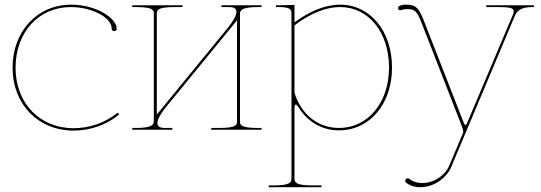

<svg xmlns="http://www.w3.org/2000/svg" viewBox="-20 -542 2260 802"><path d="M276 -512.5C361 -512.5 446.5 -470.5 446.5 -422.5C446.5 -416 450.5 -412 457 -412C463.5 -412 467.5 -416 467.5 -422.5C467.5 -465 383.5 -522.5 277.5 -522.5C136 -522.5 32.5 -412 32.5 -259C32.5 -106.5 139.5 3.5 287.5 3.5C353.5 3.5 424 -18.5 477.5 -64L471 -71.5C419.5 -28 351.5 -6.5 287.5 -6.5C145 -6.5 45 -112 45 -259C45 -407 141.5 -512.5 276 -512.5Z M1072.5 -520H905V-512.5H937C958.5 -512.5 967.5 -505 967.5 -492.5C967.5 -476.5 953 -451.5 929 -422.5L635 -63.5V-486.5C635 -501 641.5 -512.5 710 -512.5H742.5V-520H532.5V-512.5H547.5C616 -512.5 622.5 -501 622.5 -486.5V-36C622.5 -21.5 616 -7.5 547.5 -7.5H532.5V0H700V-7.5H668C646.5 -7.5 637.5 -15 637.5 -28C637.5 -44 652 -69 676 -98L970 -457V-33.5C970 -19 963.5 -7.5 895 -7.5H862.5V0H1072.5V-7.5H1057.5C989 -7.5 982.5 -19 982.5 -33.5V-484C982.5 -498.5 989 -512.5 1057.5 -512.5H1072.5Z M1210 -436C1272 -483 1337.5 -512.5 1401 -512.5C1519.5 -512.5 1605 -406.5 1605 -260C1605 -113.5 1517 -7.5 1396 -7.5C1305.5 -7.5 1237 -67 1210 -154.5ZM1210 205V-87C1210 -100 1212 -105.5 1215 -105.5C1218.5 -105.5 1223.5 -99.5 1228.5 -91.5C1265 -34.5 1323.5 2.5 1396 2.5C1524.5 2.5 1617.5 -108 1617.5 -260C1617.5 -412 1526.5 -522.5 1401 -522.5C1336.5 -522.5 1271 -493.5 1210 -448.5V-521.5L1145 -520H1132.5V-512.5H1145C1183.5 -512.5 1197.5 -506 1197.5 -487.5V205C1197.5 219.5 1191 232.5 1122.5 232.5H1102.5V240H1322.5V232.5H1285C1216.5 232.5 1210 219.5 1210 205Z M2011 -520V-512.5H2051C2104.5 -512.5 2126 -510.5 2126 -494.5C2126 -490 2124.5 -485 2121.5 -478.5L1934 -35C1929.5 -24.5 1928 -20 1924.5 -20C1921 -20 1919.5 -24 1915 -34.5L1753.5 -448C1731.5 -504.5 1721 -522.5 1677 -522.5C1667.5 -522.5 1643 -521.5 1643 -508.5C1643 -502 1646.5 -499 1652.5 -499C1653.5 -499 1655 -499.5 1656 -500C1665 -503 1672.5 -504 1679.5 -504C1712 -504 1721 -497.5 1741.5 -445L1907.5 -19C1910.5 -11.5 1915 2 1915 9C1915 10.5 1915 11.5 1914.5 12.5L1856 151C1841 187 1797 222.5 1743.5 222.5C1725 222.5 1706.5 218 1690 205C1688 203.5 1685 202.5 1683 202.5C1678 202.5 1672.5 208 1672.5 213.5C1672.5 216.5 1674 219.5 1677 221.5C1695 235.5 1715.5 240 1735 240C1797 240 1847 197.5 1865 155L2130.5 -475.5C2141.5 -502 2163 -512.5 2204.5 -512.5H2210V-520Z"/></svg>

Font: Znikomit
Style: Regular
Weight: 100
Designer: gluk
Foundry: gluk
Version: Version 0.55